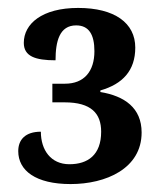

<svg xmlns="http://www.w3.org/2000/svg" viewBox="-20 -844 413 484"><path d="M158 -380C247 -380 337 -419 337 -510C337 -572 294 -602 233 -612V-616C289 -632 321 -666 321 -724C321 -786 269 -824 177 -824C86 -824 40 -784 40 -736C40 -702 69 -692 120 -692C120 -740 130 -780 172 -780C204 -780 218 -757 218 -715C218 -664 192 -633 144 -633H112V-586H143C210 -586 235 -558 235 -512C235 -453 201 -430 155 -430C108 -430 83 -466 83 -512C44 -512 26 -492 26 -463C26 -414 70 -380 158 -380Z"/></svg>

Font: Noto Serif Tamil SemiCondensed
Style: Bold
Weight: 700
Width: 4
Designer: Indian Type Foundry, Tom Grace, and the Monotype Design Team
Foundry: Monotype Imaging Inc.
Version: Version 2.004